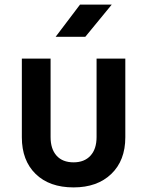

<svg xmlns="http://www.w3.org/2000/svg" viewBox="-20 -805 640 835"><path d="M300 10Q195 10 135 -48.5Q75 -107 75 -208V-550H200V-209Q200 -157 226 -128Q252 -99 300 -99Q347 -99 373.5 -128Q400 -157 400 -209V-550H525V-208Q525 -107 464 -48.5Q403 10 300 10ZM222 -645 328 -785H466L351 -645Z"/></svg>

Font: JetBrains Mono NL
Style: Bold
Weight: 700
Monospace: yes
Designer: Philipp Nurullin, Konstantin Bulenkov
Foundry: JetBrains
Version: Version 2.305; ttfautohint (v1.8.4.7-5d5b)